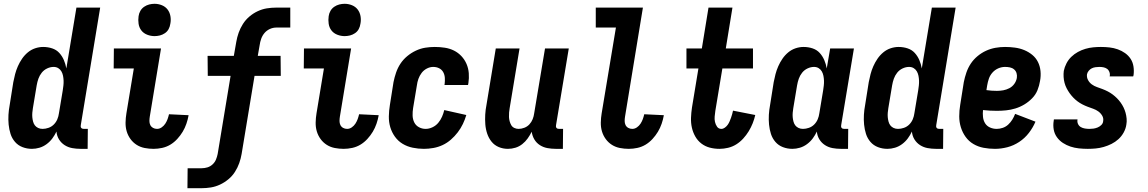

<svg xmlns="http://www.w3.org/2000/svg" viewBox="-20 -775 6040 1010"><path d="M148 8Q122 8 98.5 -1Q75 -10 59 -28.5Q43 -47 35.5 -70.5Q28 -94 25.5 -119.5Q23 -145 24.5 -171Q26 -197 31 -223L50 -343Q54 -364 59.5 -385Q65 -406 74 -426.5Q83 -447 96 -466Q109 -485 126.5 -499.5Q144 -514 165 -521Q186 -528 207 -528Q232 -528 254.5 -520.5Q277 -513 292 -496.5Q307 -480 316 -459Q325 -438 329 -415L382 -735H507L405 -117Q404 -113 404.5 -109Q405 -105 407.5 -102Q410 -99 414 -98Q418 -97 422 -97H442L441 8H404Q381 8 359.5 4Q338 0 320 -11.5Q302 -23 290.5 -41.5Q279 -60 277 -83Q268 -64 255.5 -47Q243 -30 225.5 -17Q208 -4 188 2Q168 8 148 8ZM204 -97Q219 -97 235 -102.5Q251 -108 263 -120Q275 -132 281.5 -147.5Q288 -163 290 -179L310 -299Q312 -312 313.5 -325Q315 -338 314.5 -351Q314 -364 311.5 -376.5Q309 -389 303 -399.5Q297 -410 286.5 -416.5Q276 -423 262 -423Q245 -423 228 -415Q211 -407 199.5 -392.5Q188 -378 182 -361Q176 -344 173 -326L153 -206Q151 -194 150 -182Q149 -170 150 -158.5Q151 -147 154 -135.5Q157 -124 163.5 -115.5Q170 -107 180.5 -102Q191 -97 204 -97Z M788 8Q764 8 741 3.5Q718 -1 699 -13Q680 -25 666.5 -43.5Q653 -62 646.5 -84Q640 -106 640.5 -130.5Q641 -155 645 -179L684 -415H578L579 -520H827L768 -162Q766 -150 766 -138.5Q766 -127 770.5 -117.5Q775 -108 784.5 -102.5Q794 -97 806 -97Q819 -97 830.5 -105Q842 -113 849.5 -124.5Q857 -136 861.5 -148.5Q866 -161 869 -174L972 -169V-168Q968 -146 960.5 -124Q953 -102 941 -82Q929 -62 912.5 -44Q896 -26 876 -14Q856 -2 833 3Q810 8 788 8ZM793 -585Q773 -585 754 -592.5Q735 -600 723.5 -615Q712 -630 709 -650Q706 -670 709 -690Q711 -705 718.5 -718Q726 -731 738.5 -739.5Q751 -748 765 -751.5Q779 -755 793 -755Q813 -755 831.5 -747.5Q850 -740 861.5 -725Q873 -710 876.5 -690Q880 -670 876 -650Q874 -635 867 -622Q860 -609 847.5 -600.5Q835 -592 821 -588.5Q807 -585 793 -585Z M966 215 967 110H1041Q1056 110 1071 105.5Q1086 101 1098 90Q1110 79 1116 64.5Q1122 50 1125 35L1193 -376H1073L1072 -481H1210L1223 -555Q1227 -579 1235.5 -603Q1244 -627 1258 -649Q1272 -671 1292 -688Q1312 -705 1335.5 -716Q1359 -727 1383.5 -731Q1408 -735 1433 -735H1507V-630H1433Q1416 -630 1399.5 -622.5Q1383 -615 1371.5 -601.5Q1360 -588 1354 -571Q1348 -554 1346 -538L1336 -481H1456L1457 -376H1319L1251 35Q1247 59 1238.5 83Q1230 107 1216 129Q1202 151 1181.5 168Q1161 185 1137.5 196Q1114 207 1089.5 211Q1065 215 1040 215Z M1788 8Q1764 8 1741 3.5Q1718 -1 1699 -13Q1680 -25 1666.5 -43.5Q1653 -62 1646.5 -84Q1640 -106 1640.5 -130.5Q1641 -155 1645 -179L1684 -415H1578L1579 -520H1827L1768 -162Q1766 -150 1766 -138.5Q1766 -127 1770.5 -117.5Q1775 -108 1784.5 -102.5Q1794 -97 1806 -97Q1819 -97 1830.5 -105Q1842 -113 1849.5 -124.5Q1857 -136 1861.5 -148.5Q1866 -161 1869 -174L1972 -169V-168Q1968 -146 1960.5 -124Q1953 -102 1941 -82Q1929 -62 1912.5 -44Q1896 -26 1876 -14Q1856 -2 1833 3Q1810 8 1788 8ZM1793 -585Q1773 -585 1754 -592.5Q1735 -600 1723.5 -615Q1712 -630 1709 -650Q1706 -670 1709 -690Q1711 -705 1718.5 -718Q1726 -731 1738.5 -739.5Q1751 -748 1765 -751.5Q1779 -755 1793 -755Q1813 -755 1831.5 -747.5Q1850 -740 1861.5 -725Q1873 -710 1876.5 -690Q1880 -670 1876 -650Q1874 -635 1867 -622Q1860 -609 1847.5 -600.5Q1835 -592 1821 -588.5Q1807 -585 1793 -585Z M2210 8Q2180 8 2151 2Q2122 -4 2098 -18.5Q2074 -33 2057.5 -56Q2041 -79 2033 -106Q2025 -133 2025.5 -163Q2026 -193 2031 -223L2050 -343Q2055 -368 2063.5 -393Q2072 -418 2086.5 -440Q2101 -462 2122 -479.5Q2143 -497 2167.5 -508.5Q2192 -520 2217 -524Q2242 -528 2267 -528Q2294 -528 2320 -524Q2346 -520 2368 -509Q2390 -498 2407 -480Q2424 -462 2434 -439Q2444 -416 2446 -390Q2448 -364 2444 -338L2442 -328H2318L2319 -333Q2321 -349 2320 -365.5Q2319 -382 2311.5 -395.5Q2304 -409 2290 -416Q2276 -423 2259 -423Q2242 -423 2225.5 -414.5Q2209 -406 2198 -391.5Q2187 -377 2181 -360Q2175 -343 2173 -326L2153 -206Q2150 -187 2150.5 -167.5Q2151 -148 2159 -131.5Q2167 -115 2183.5 -106Q2200 -97 2219 -97Q2237 -97 2255 -105.5Q2273 -114 2285.5 -129Q2298 -144 2305.5 -161.5Q2313 -179 2317 -196L2433 -170Q2426 -146 2415 -123Q2404 -100 2388 -79Q2372 -58 2352 -40.5Q2332 -23 2308.5 -12Q2285 -1 2259.5 3.5Q2234 8 2210 8Z M2652 8Q2626 8 2603.5 -1.5Q2581 -11 2566 -29.5Q2551 -48 2543 -71.5Q2535 -95 2533 -120.5Q2531 -146 2532.5 -172Q2534 -198 2539 -223L2588 -520H2713L2661 -206Q2659 -195 2658 -183Q2657 -171 2657.5 -159.5Q2658 -148 2661 -137Q2664 -126 2669.5 -116.5Q2675 -107 2685.5 -102Q2696 -97 2708 -97Q2723 -97 2738.5 -103Q2754 -109 2765 -121Q2776 -133 2782 -148Q2788 -163 2790 -179L2847 -520H2972L2905 -117Q2904 -113 2904.5 -109Q2905 -105 2907.5 -102Q2910 -99 2914 -98Q2918 -97 2922 -97H2942L2941 8H2904Q2881 8 2859.5 4Q2838 0 2820 -11.5Q2802 -23 2791 -41.5Q2780 -60 2777 -82Q2768 -64 2756 -47Q2744 -30 2727.5 -17Q2711 -4 2691.5 2Q2672 8 2652 8Z M3288 8Q3264 8 3241 3.5Q3218 -1 3199 -13Q3180 -25 3166.5 -43.5Q3153 -62 3146.5 -84Q3140 -106 3140.5 -130.5Q3141 -155 3145 -179L3220 -630H3114V-735H3362L3268 -162Q3266 -150 3266 -138.5Q3266 -127 3270.5 -117.5Q3275 -108 3284.5 -102.5Q3294 -97 3306 -97Q3319 -97 3330.5 -105Q3342 -113 3349.5 -124.5Q3357 -136 3361.5 -148.5Q3366 -161 3369 -174L3472 -169V-168Q3468 -146 3460.5 -124Q3453 -102 3441 -82Q3429 -62 3412.5 -44Q3396 -26 3376 -14Q3356 -2 3333 3Q3310 8 3288 8Z M3765 8Q3738 8 3713.5 1.5Q3689 -5 3669.5 -20Q3650 -35 3637.5 -57Q3625 -79 3619.5 -104Q3614 -129 3615 -155.5Q3616 -182 3620 -209L3654 -415H3591V-520H3672L3707 -735H3833L3798 -520H3941V-415H3780L3743 -192Q3741 -177 3739.5 -162.5Q3738 -148 3741 -134Q3744 -120 3752 -108.5Q3760 -97 3775 -97Q3784 -97 3793 -103.5Q3802 -110 3808 -118.5Q3814 -127 3818 -136.5Q3822 -146 3825.5 -155.5Q3829 -165 3831.5 -174.5Q3834 -184 3836 -193L3953 -170Q3948 -148 3939.5 -126.5Q3931 -105 3918.5 -84.5Q3906 -64 3889.5 -46Q3873 -28 3853 -15.5Q3833 -3 3810 2.5Q3787 8 3765 8Z M4148 8Q4122 8 4098.5 -1Q4075 -10 4059 -28.5Q4043 -47 4035.5 -70.5Q4028 -94 4025.5 -119.5Q4023 -145 4024.5 -171Q4026 -197 4031 -223L4050 -343Q4054 -364 4059.5 -385Q4065 -406 4074 -426.5Q4083 -447 4096 -466Q4109 -485 4126.5 -499.5Q4144 -514 4165 -521Q4186 -528 4207 -528Q4232 -528 4254.5 -520.5Q4277 -513 4292 -496.5Q4307 -480 4316 -459Q4325 -438 4329 -415L4347 -520H4472L4405 -117Q4404 -113 4404.5 -109Q4405 -105 4407.5 -102Q4410 -99 4414 -98Q4418 -97 4422 -97H4442L4441 8H4404Q4381 8 4359.5 4Q4338 0 4320 -11.5Q4302 -23 4290.5 -41.5Q4279 -60 4277 -83Q4268 -64 4255.5 -47Q4243 -30 4225.5 -17Q4208 -4 4188 2Q4168 8 4148 8ZM4204 -97Q4219 -97 4235 -102.5Q4251 -108 4263 -120Q4275 -132 4281.5 -147.5Q4288 -163 4290 -179L4310 -299Q4312 -312 4313.5 -325Q4315 -338 4314.5 -351Q4314 -364 4311.5 -376.5Q4309 -389 4303 -399.5Q4297 -410 4286.5 -416.5Q4276 -423 4262 -423Q4245 -423 4228 -415Q4211 -407 4199.5 -392.5Q4188 -378 4182 -361Q4176 -344 4173 -326L4153 -206Q4151 -194 4150 -182Q4149 -170 4150 -158.5Q4151 -147 4154 -135.5Q4157 -124 4163.5 -115.5Q4170 -107 4180.5 -102Q4191 -97 4204 -97Z M4648 8Q4622 8 4598.5 -1Q4575 -10 4559 -28.5Q4543 -47 4535.5 -70.5Q4528 -94 4525.5 -119.5Q4523 -145 4524.5 -171Q4526 -197 4531 -223L4550 -343Q4554 -364 4559.5 -385Q4565 -406 4574 -426.5Q4583 -447 4596 -466Q4609 -485 4626.5 -499.5Q4644 -514 4665 -521Q4686 -528 4707 -528Q4732 -528 4754.5 -520.5Q4777 -513 4792 -496.5Q4807 -480 4816 -459Q4825 -438 4829 -415L4882 -735H5007L4905 -117Q4904 -113 4904.5 -109Q4905 -105 4907.5 -102Q4910 -99 4914 -98Q4918 -97 4922 -97H4942L4941 8H4904Q4881 8 4859.5 4Q4838 0 4820 -11.5Q4802 -23 4790.5 -41.5Q4779 -60 4777 -83Q4768 -64 4755.5 -47Q4743 -30 4725.5 -17Q4708 -4 4688 2Q4668 8 4648 8ZM4704 -97Q4719 -97 4735 -102.5Q4751 -108 4763 -120Q4775 -132 4781.5 -147.5Q4788 -163 4790 -179L4810 -299Q4812 -312 4813.5 -325Q4815 -338 4814.5 -351Q4814 -364 4811.5 -376.5Q4809 -389 4803 -399.5Q4797 -410 4786.5 -416.5Q4776 -423 4762 -423Q4745 -423 4728 -415Q4711 -407 4699.5 -392.5Q4688 -378 4682 -361Q4676 -344 4673 -326L4653 -206Q4651 -194 4650 -182Q4649 -170 4650 -158.5Q4651 -147 4654 -135.5Q4657 -124 4663.5 -115.5Q4670 -107 4680.5 -102Q4691 -97 4704 -97Z M5214 8Q5183 8 5154 2.5Q5125 -3 5100.5 -17.5Q5076 -32 5059.5 -55Q5043 -78 5034.5 -105.5Q5026 -133 5026 -163Q5026 -193 5031 -223L5050 -343Q5055 -368 5063.5 -393Q5072 -418 5086.5 -440Q5101 -462 5122 -479.5Q5143 -497 5167 -508Q5191 -519 5216.5 -523.5Q5242 -528 5267 -528Q5293 -528 5319 -524.5Q5345 -521 5368 -511.5Q5391 -502 5410 -486.5Q5429 -471 5440 -449Q5451 -427 5453.5 -401Q5456 -375 5451 -349Q5447 -324 5437.5 -300.5Q5428 -277 5409.5 -258Q5391 -239 5368.5 -225.5Q5346 -212 5321.5 -204.5Q5297 -197 5272.5 -194.5Q5248 -192 5224 -192Q5205 -192 5187.5 -193Q5170 -194 5151 -196Q5149 -178 5151 -159.5Q5153 -141 5162 -126.5Q5171 -112 5187.5 -104.5Q5204 -97 5223 -97Q5239 -97 5255 -102.5Q5271 -108 5283.5 -119.5Q5296 -131 5305 -145.5Q5314 -160 5320 -176L5427 -135Q5414 -104 5392.5 -76Q5371 -48 5341.5 -28.5Q5312 -9 5279 -0.5Q5246 8 5214 8ZM5224 -297Q5241 -297 5257.5 -300Q5274 -303 5289.5 -311Q5305 -319 5315.5 -333.5Q5326 -348 5329 -365Q5331 -378 5327.5 -390Q5324 -402 5314.5 -410Q5305 -418 5292.5 -420.5Q5280 -423 5267 -423Q5249 -423 5231.5 -415.5Q5214 -408 5201 -393.5Q5188 -379 5182 -361.5Q5176 -344 5173 -326L5169 -301Q5182 -299 5196 -298Q5210 -297 5224 -297Z M5702 8Q5678 8 5655 5.5Q5632 3 5611 -4Q5590 -11 5571.5 -23Q5553 -35 5540 -53Q5527 -71 5523 -93.5Q5519 -116 5523 -140L5524 -147H5648V-145Q5646 -133 5651 -122.5Q5656 -112 5665.5 -106.5Q5675 -101 5687 -99Q5699 -97 5711 -97Q5722 -97 5732.5 -98.5Q5743 -100 5754 -104.5Q5765 -109 5773.5 -117.5Q5782 -126 5783 -137Q5786 -153 5778 -166.5Q5770 -180 5757.5 -189Q5745 -198 5730.5 -203Q5716 -208 5701.5 -213.5Q5687 -219 5673.5 -226Q5660 -233 5648 -242Q5636 -251 5625.5 -262Q5615 -273 5606.5 -285Q5598 -297 5591 -310.5Q5584 -324 5580 -339Q5576 -354 5575 -370Q5574 -386 5576 -402Q5580 -422 5590 -441.5Q5600 -461 5615.5 -476Q5631 -491 5650 -501.5Q5669 -512 5689.5 -518Q5710 -524 5730.5 -526Q5751 -528 5771 -528Q5794 -528 5816.5 -525.5Q5839 -523 5860 -515.5Q5881 -508 5898.5 -495.5Q5916 -483 5927.5 -465.5Q5939 -448 5942.5 -425.5Q5946 -403 5943 -380L5941 -373H5817L5818 -375Q5820 -386 5816 -396.5Q5812 -407 5803.5 -413Q5795 -419 5784.5 -421Q5774 -423 5763 -423Q5753 -423 5742.5 -421.5Q5732 -420 5723 -415.5Q5714 -411 5707 -402.5Q5700 -394 5698 -384Q5696 -368 5703.5 -354Q5711 -340 5723.5 -331Q5736 -322 5750.5 -317Q5765 -312 5779.5 -306.5Q5794 -301 5807.5 -294Q5821 -287 5833 -278Q5845 -269 5855.5 -258.5Q5866 -248 5875 -235.5Q5884 -223 5890.5 -209.5Q5897 -196 5901 -181.5Q5905 -167 5906.5 -151Q5908 -135 5905 -119Q5902 -98 5891 -78Q5880 -58 5863.5 -43Q5847 -28 5827 -18Q5807 -8 5786 -2Q5765 4 5744 6Q5723 8 5702 8Z"/></svg>

Font: Iosevka Extrabold
Style: Italic
Weight: 800
Italic angle: -9°
Monospace: yes
Designer: Belleve Invis
Foundry: Belleve Invis
Version: Version 32.5.0; ttfautohint (v1.8.4)